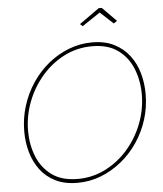

<svg xmlns="http://www.w3.org/2000/svg" viewBox="-59 -941 844 997"><g transform="rotate(-5 363.0 -442.0)"><path d="M305 5Q238 5 190 -19Q142 -43 111.5 -84Q81 -125 66.5 -176.5Q52 -228 52 -284Q52 -353 72 -417Q92 -481 128.5 -535.5Q165 -590 214 -630Q263 -670 321.5 -692.5Q380 -715 443 -715Q510 -715 558 -690.5Q606 -666 637 -625Q668 -584 682.5 -532Q697 -480 697 -424Q697 -355 677 -291.5Q657 -228 620.5 -174Q584 -120 534.5 -80Q485 -40 427 -17.5Q369 5 305 5ZM308 -15Q386 -15 453.5 -49.5Q521 -84 571 -142Q621 -200 649 -273Q677 -346 677 -424Q677 -495 652.5 -557Q628 -619 576 -657Q524 -695 441 -695Q363 -695 296 -661Q229 -627 178.5 -568.5Q128 -510 100 -436.5Q72 -363 72 -285Q72 -214 96.5 -152.5Q121 -91 173 -53Q225 -15 308 -15ZM389 -815 493 -889H509L582 -815L564 -803L496 -866L402 -803Z"/></g></svg>

Font: Raleway Thin Thin
Style: Italic
Weight: 250
Italic angle: -12°
Version: Version 4.026